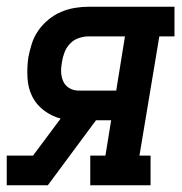

<svg xmlns="http://www.w3.org/2000/svg" viewBox="-21 -550 541 570"><path d="M-1 0V-88H77L159 -198Q132 -205 109 -222.5Q86 -240 74 -265Q62 -290 60.5 -320Q59 -350 63 -379Q67 -400 73.5 -420.5Q80 -441 92.5 -459Q105 -477 122.5 -491.5Q140 -506 160 -514.5Q180 -523 201 -526.5Q222 -530 242 -530H497V-442H452L393 -88H426V0H247V-88H292L309 -193H264L121 0ZM213 -281H324L350 -442H242Q228 -442 213 -437Q198 -432 187 -420.5Q176 -409 170.5 -394.5Q165 -380 163 -366Q160 -351 160.5 -336Q161 -321 167 -308Q173 -295 185.5 -288Q198 -281 213 -281Z"/></svg>

Font: Iosevka Curly Slab SmBdObl
Style: Regular
Weight: 600
Italic angle: -9°
Monospace: yes
Designer: Belleve Invis
Foundry: Belleve Invis
Version: Version 11.0.0; ttfautohint (v1.8.3)